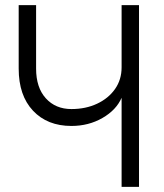

<svg xmlns="http://www.w3.org/2000/svg" viewBox="-20 -730 640 750"><path d="M455 0V-348Q434 -300 380 -269Q326 -238 259 -238Q165 -238 109 -297.5Q53 -357 53 -462V-710H121V-462Q121 -388 159 -346Q197 -304 259 -304Q315 -304 359.5 -325Q404 -346 429.5 -382.5Q455 -419 455 -467V-710H523V0Z"/></svg>

Font: Geist Mono Light
Style: Regular
Weight: 300
Monospace: yes
Designer: Basement.studio, Andrés Briganti, Mateo Zaragoza
Foundry: Basement.studio, Vercel, Andrés Briganti, Guido Ferreyra, Mateo Zaragoza
Version: Version 1.500; ttfautohint (v1.8.4.7-5d5b)